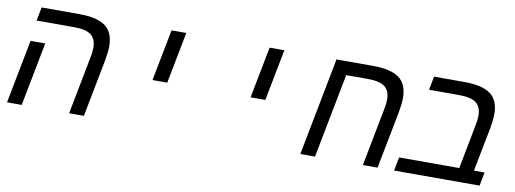

<svg xmlns="http://www.w3.org/2000/svg" viewBox="-52 -878 3105 1157"><g transform="rotate(10 1500.0 -299.5)"><path d="M109.9 0H20L95.2 -389.2H185.1ZM490.2 0H399.9L467.8 -352.1Q475.1 -384.3 475.1 -413.1Q475.1 -467.3 443.6 -491.7Q412.1 -516.1 337.9 -516.1H109.9L126 -599.1H355Q465.8 -599.1 516.8 -561.5Q567.9 -523.9 567.9 -438Q567.9 -406.2 558.1 -351.1Z M920.9 -599.1H1011.2L950.2 -284.2H859.9Z M1521 -599.1H1611.3L1550.3 -284.2H1460Z M2272.5 -413.1Q2272.5 -467.3 2241 -491.7Q2209.5 -516.1 2135.3 -516.1H2004.4L1904.3 0H1814.5L1930.2 -599.1H2152.3Q2263.2 -599.1 2314.2 -561.5Q2365.2 -523.9 2365.2 -438Q2365.2 -406.2 2355.5 -351.1L2287.1 0H2197.3L2265.1 -352.1Q2272.5 -384.3 2272.5 -413.1Z M2511.2 -516.1 2527.3 -599.1H2711.4Q2822.3 -599.1 2873.3 -561.5Q2924.3 -523.9 2924.3 -438Q2924.3 -406.2 2914.6 -351.1L2862.3 -83H2927.2L2911.6 0H2388.2L2404.3 -83H2772.5L2824.2 -352.1Q2831.5 -384.3 2831.5 -413.1Q2831.5 -467.3 2800 -491.7Q2768.6 -516.1 2694.3 -516.1Z"/></g></svg>

Font: Cousine
Style: Italic
Weight: 400
Italic angle: -12°
Monospace: yes
Designer: Steve Matteson
Foundry: Monotype Imaging Inc.
Version: Version 1.21